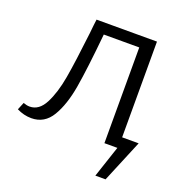

<svg xmlns="http://www.w3.org/2000/svg" viewBox="-148 -788 1060 1114"><g transform="rotate(20 381.5 -231.5)"><path d="M625 195H562L627 0H547V-591H328Q307 -373 287 -255.5Q267 -138 223 -64.5Q179 9 98 9Q52 9 8 -13L27 -59Q48 -51 66 -51Q124 -51 158.5 -118Q193 -185 210.5 -286Q228 -387 249 -569Q255 -631 259 -658H632V-67H734Z"/></g></svg>

Font: Ysabeau Infant Medium
Style: Regular
Weight: 500
Designer: Christian Thalmann (Catharsis Fonts)
Version: Version 0.003